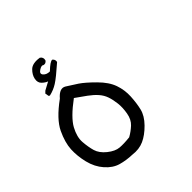

<svg xmlns="http://www.w3.org/2000/svg" viewBox="-157 -515 813 813"><g transform="rotate(-45 250.0 -108.0)"><path d="M182.6 175.8Q148.4 174.8 117.2 166Q85.9 157.2 60.1 127.9Q34.2 98.6 23.9 56.6Q13.7 14.6 15.6 -23.9Q17.6 -62.5 40 -109.9Q62.5 -157.2 133.8 -209Q163.1 -243.2 187 -228.5Q210.9 -213.9 234.9 -197.8Q258.8 -181.6 294.4 -146Q330.1 -110.4 342.3 -75.2Q354.5 -40 352.5 -2.9Q350.6 34.2 343.3 64.9Q335.9 95.7 307.1 125Q278.3 154.3 249 167.5Q219.7 180.7 182.6 175.8ZM225.6 114.3Q247.1 102.5 266.1 85Q285.2 67.4 290.5 36.6Q295.9 5.9 293 -20Q290 -45.9 283.2 -65.9Q276.4 -85.9 261.7 -102.5Q247.1 -119.1 225.6 -134.8Q204.1 -150.4 177.7 -168.9Q110.4 -119.1 89.8 -81.1Q69.3 -43 71.8 -11.2Q74.2 20.5 81.5 45.9Q88.9 71.3 115.7 92.8Q142.6 114.3 166.5 116.2Q190.4 118.2 225.6 114.3ZM113.3 -248 108.4 -251 105.5 -267.6 114.3 -276.4 150.4 -295.9Q138.7 -299.8 126.5 -311.5Q114.3 -323.2 118.2 -343.3Q122.1 -363.3 139.6 -380.4Q157.2 -397.5 196.3 -391.6Q210 -382.8 205.1 -366.2Q197.3 -355.5 185.5 -358.4Q178.7 -365.2 162.1 -354.5Q145.5 -343.8 155.8 -332Q166 -320.3 185.5 -320.3Q215.8 -349.6 227.5 -348.6Q238.3 -340.8 235.4 -327.1Q184.6 -282.2 162.1 -268.1Q139.6 -253.9 113.3 -248Z"/></g></svg>

Font: JasonHandwriting4
Style: Regular
Weight: 400
Version: Version 1.01.21